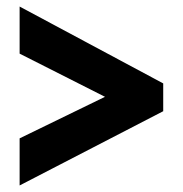

<svg xmlns="http://www.w3.org/2000/svg" viewBox="-20 -621 559 587"><path d="M40 -198V-54L479 -281V-366L40 -601V-457L301 -325Z"/></svg>

Font: Noto Sans Devanagari UI Condensed Black
Style: Regular
Weight: 900
Width: 3
Designer: Jelle Bosma - Monotype Design Team
Foundry: Monotype Imaging Inc.
Version: Version 2.004